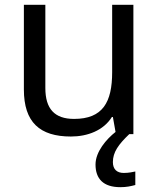

<svg xmlns="http://www.w3.org/2000/svg" viewBox="-20 -556 658 796"><path d="M448 116C448 75 471 43 516 0H533V-536H445V-257C445 -132 406 -63 287 -63C206 -63 168 -105 168 -191V-536H79V-185C79 -49 145 10 274 10C343 10 409 -15 444 -71H448L459 -9C421 21 376 73 376 126C376 185 408 220 479 220C505 220 522 216 541 211V155C530 157 515 161 493 161C465 161 448 146 448 116Z"/></svg>

Font: Noto Sans Kayah Li
Style: Regular
Weight: 400
Designer: Monotype Design Team, Sérgio Martins
Foundry: Monotype Imaging Inc.
Version: Version 2.002